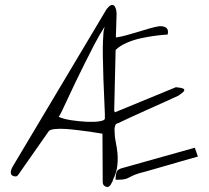

<svg xmlns="http://www.w3.org/2000/svg" viewBox="-20 -735 853 784"><path d="M33.2 -16.6Q25.4 -20.5 24.4 -26.9Q23.4 -33.2 25.4 -40Q27.3 -46.9 31.2 -53.7Q35.2 -60.5 38.1 -65.4L415 -697.3Q424.8 -710 432.1 -713.4Q439.5 -716.8 444.8 -712.9Q450.2 -709 453.1 -699.2Q456.1 -689.5 456.1 -677.7L453.1 -582Q469.7 -584 493.2 -590.3Q516.6 -596.7 541 -604Q565.4 -611.3 588.4 -618.2Q611.3 -625 629.9 -627.9H636.7Q648.4 -627.9 657.2 -622.6Q666 -617.2 666 -604.5Q666 -602.5 665.5 -599.1Q665 -595.7 664.1 -593.8Q641.6 -592.8 612.8 -588.9Q584 -585 554.7 -578.6Q525.4 -572.3 498 -560.5Q470.7 -548.8 452.1 -531.2L446.3 -283.2L449.2 -276.4L698.2 -378.9Q718.8 -377 726.1 -374Q733.4 -371.1 732.4 -366.2Q731.4 -361.3 724.1 -356Q716.8 -350.6 709 -344.7Q695.3 -337.9 660.2 -322.3Q625 -306.6 585 -288.6Q544.9 -270.5 509.8 -254.4Q474.6 -238.3 460.9 -231.4Q454.1 -230.5 451.7 -225.1Q449.2 -219.7 448.2 -213.4Q447.3 -207 447.8 -201.7Q448.2 -196.3 448.2 -193.4Q448.2 -175.8 452.6 -155.3Q457 -134.8 459.5 -110.4Q461.9 -85.9 459 -58.1Q456.1 -30.3 440.4 1Q441.4 2 439.5 5.9Q437.5 9.8 436.5 10.7Q432.6 20.5 425.8 25.9Q418.9 31.2 410.2 26.4Q399.4 21.5 399.4 7.8L398.4 -189.5Q398.4 -188.5 383.8 -191.4Q369.1 -194.3 346.7 -197.3Q324.2 -200.2 297.4 -203.6Q270.5 -207 246.6 -208.5Q222.7 -210 204.1 -208Q185.5 -206.1 179.7 -200.2L54.7 -21.5Q49.8 -14.6 44.4 -14.6Q39.1 -14.6 33.2 -16.6ZM407.2 -626Q385.7 -592.8 365.2 -553.2Q344.7 -513.7 325.2 -474.6Q305.7 -435.5 288.1 -398.9Q270.5 -362.3 256.8 -332.5Q243.2 -302.7 233.4 -282.7Q223.6 -262.7 219.7 -257.8Q239.3 -249 271 -244.1Q302.7 -239.3 333.5 -237.8Q364.3 -236.3 386.2 -239.7Q408.2 -243.2 408.2 -251V-269.5Q404.3 -353.5 402.3 -411.6Q400.4 -469.7 399.9 -507.3Q399.4 -544.9 400.4 -565.9Q401.4 -586.9 402.3 -598.6Q403.3 -610.4 404.8 -615.2Q406.2 -620.1 407.2 -626ZM788.1 -95.7Q779.3 -92.8 760.7 -87.9Q742.2 -83 719.2 -76.2Q696.3 -69.3 670.4 -62Q644.5 -54.7 621.1 -47.9Q597.7 -41 578.6 -35.6Q559.6 -30.3 550.8 -28.3Q528.3 -21.5 517.6 -15.6L500 -6.8Q493.2 -3.9 483.4 -2.4Q473.6 -1 452.1 -1Q452.1 -24.4 457 -34.7Q461.9 -44.9 483.4 -49.8L775.4 -131.8Z"/></svg>

Font: Waiting for the Sunrise
Style: Regular
Weight: 300
Version: Version 1.001 2001